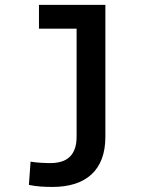

<svg xmlns="http://www.w3.org/2000/svg" viewBox="-20 -548 640 782"><path d="M138.7 -528.3H409.2V8.3Q409.2 60.1 394.8 98.4Q380.4 136.7 352.5 162.4Q324.7 188 284.7 200.7Q244.6 213.4 193.4 213.4Q168.5 213.4 145 211.7Q121.6 210 97.7 205.1L104.5 110.4Q111.8 111.8 123.3 113Q134.8 114.3 146.7 115Q158.7 115.7 169.7 116Q180.7 116.2 186.5 116.2Q208.5 116.2 227.8 110.8Q247.1 105.5 261.5 93Q275.9 80.6 283.9 59.8Q292 39.1 292 8.3V-431.2H138.7Z"/></svg>

Font: Roboto Mono
Style: Regular
Weight: 500
Designer: Google
Version: Version 2.000986; 2015; ttfautohint (v1.3)